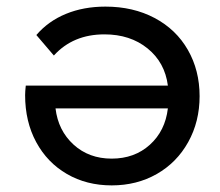

<svg xmlns="http://www.w3.org/2000/svg" viewBox="-20 -556 667 581"><path d="M584 -265Q584 -188 549.5 -126Q515 -64 454.5 -29.5Q394 5 318 5Q242 5 182.5 -29.5Q123 -64 89.5 -126Q56 -188 56 -268Q56 -279 58 -297H488Q479 -367 426.5 -409.5Q374 -452 296 -452Q201 -452 143 -388L90 -450Q126 -492 179.5 -514Q233 -536 299 -536Q383 -536 448 -501.5Q513 -467 548.5 -405Q584 -343 584 -265ZM488 -228H148Q156 -161 202.5 -118.5Q249 -76 318 -76Q387 -76 433.5 -118Q480 -160 488 -228Z"/></svg>

Font: APTA Sans Medium
Style: Bold
Weight: 500
Version: Version 7.200